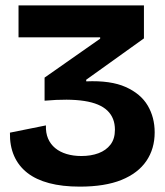

<svg xmlns="http://www.w3.org/2000/svg" viewBox="-20 -681 615 715"><path d="M277 14Q212 14 163 1Q114 -12 81.5 -37.5Q49 -63 32.5 -100.5Q16 -138 17 -187L151 -214Q150 -186 159 -165Q168 -144 185.5 -129.5Q203 -115 228 -107.5Q253 -100 283 -100Q319 -100 347 -110.5Q375 -121 391.5 -142.5Q408 -164 408 -198Q408 -242 380 -269Q352 -296 294 -305Q236 -314 146 -306V-392L353 -537V-542H49V-661H516V-538L301 -384V-378Q392 -382 448 -357Q504 -332 530 -288Q556 -244 556 -188Q556 -127 525 -81.5Q494 -36 432.5 -11Q371 14 277 14Z"/></svg>

Font: Bricolage Grotesque 72pt
Style: Bold
Weight: 700
Designer: Mathieu Triay
Foundry: Atelier Triay
Version: Version 1.001;gftools[0.9.33.dev8+g029e19f]